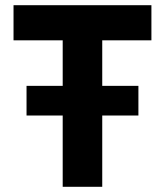

<svg xmlns="http://www.w3.org/2000/svg" viewBox="-20 -718 634 738"><path d="M221 0V-274H82V-388H221V-563H32V-698H562V-563H373V-388H512V-274H373V0Z"/></svg>

Font: Anuphan
Style: Bold
Weight: 700
Designer: Mike Abbink, Paul van der Laan, Pieter van Rosmalen, Mint Tantisuwanna
Foundry: Bold Monday; Cadson Demak
Version: Version 3.002;hotconv 1.0.109;makeotfexe 2.5.65596